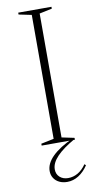

<svg xmlns="http://www.w3.org/2000/svg" viewBox="-101 -752 524 1007"><g transform="rotate(-10 161.5 -248.5)"><path d="M250 -708V-698L183 -684V-24L250 -10V0H73V-10L141 -24V-684L73 -698V-708ZM249 -4Q185 32 152 66.5Q119 101 119 135Q119 161 136.5 176.5Q154 192 181 192Q208 192 232.5 178Q257 164 277 135L284 142Q262 175 233.5 193Q205 211 173 211Q149 211 130.5 202Q112 193 101.5 176.5Q91 160 91 139Q91 99 129 61.5Q167 24 242 -10Z"/></g></svg>

Font: Kalnia ExtraLight
Style: Regular
Weight: 250
Designer: Frida Medrano
Foundry: Frida Medrano
Version: Version 1.105